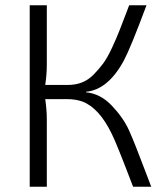

<svg xmlns="http://www.w3.org/2000/svg" viewBox="-20 -710 630 730"><path d="M307 -361V-359Q362 -354 405.5 -308Q449 -262 470.5 -214.5Q492 -167 534 -55Q548 -19 555 0H486Q422 -168 405 -201Q357 -300 293 -324Q267 -333 238 -333H152Q158 -292 158 -255V0H93V-690H158V-467Q158 -426 152 -387H238Q267 -387 291.5 -396.5Q316 -406 336.5 -427Q357 -448 372.5 -469Q388 -490 405.5 -527.5Q423 -565 433.5 -592Q444 -619 462 -666Q468 -682 471 -690H537Q477 -529 451 -480Q391 -369 307 -361Z"/></svg>

Font: Exo 2.0 Light
Style: Regular
Weight: 300
Designer: Natanael Gama
Version: Version 1.001;PS 001.001;hotconv 1.0.70;makeotf.lib2.5.58329